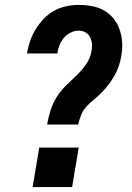

<svg xmlns="http://www.w3.org/2000/svg" viewBox="-20 -763 540 783"><path d="M299 -255H172Q177 -283 185.5 -311Q194 -339 209.5 -364.5Q225 -390 246.5 -411.5Q268 -433 290.5 -454Q313 -475 330.5 -500Q348 -525 353 -553Q356 -568 355 -583Q354 -598 347.5 -611Q341 -624 328.5 -631Q316 -638 301 -638Q284 -638 268 -630Q252 -622 240.5 -608.5Q229 -595 222.5 -578.5Q216 -562 214 -545H90Q94 -570 102.5 -595Q111 -620 125 -643Q139 -666 158 -686Q177 -706 200.5 -719Q224 -732 250 -737.5Q276 -743 301 -743Q328 -743 355 -738Q382 -733 404 -720.5Q426 -708 442.5 -688Q459 -668 467.5 -643.5Q476 -619 478 -592Q480 -565 475 -537Q472 -517 465.5 -497Q459 -477 449 -458.5Q439 -440 426 -422.5Q413 -405 398 -389Q383 -373 366 -359.5Q349 -346 334 -330Q319 -314 311 -294.5Q303 -275 299 -255ZM113 0 140 -161H301L274 0Z"/></svg>

Font: Iosevka SS04 Extrabold
Style: Italic
Weight: 800
Italic angle: -9°
Monospace: yes
Designer: Belleve Invis
Foundry: Belleve Invis
Version: Version 19.0.0; ttfautohint (v1.8.4)